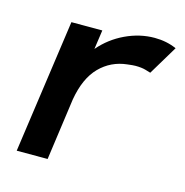

<svg xmlns="http://www.w3.org/2000/svg" viewBox="-71 -474 521 540"><g transform="rotate(15 190.0 -203.5)"><path d="M316 -407Q351 -407 380 -394L329 -309Q326 -310 314 -313.5Q302 -317 284 -317Q277 -317 261 -315Q214 -310 181.5 -277Q149 -244 138 -180L113 0H23L78 -389H168L160 -333Q190 -368 231.5 -387.5Q273 -407 316 -407Z"/></g></svg>

Font: Neutral Grotesk
Style: Italic
Weight: 400
Italic angle: -8°
Designer: Nawras Khrais
Foundry: Nawras Khrais
Version: Version 1.000